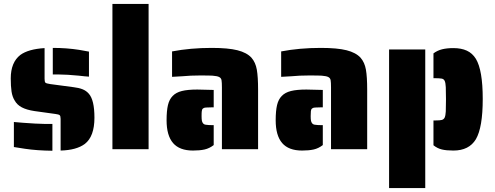

<svg xmlns="http://www.w3.org/2000/svg" viewBox="-20 -763 2531 982"><path d="M383 -376Q321 -382 283 -382H250V-518Q321 -518 385 -508L435 -499V-371Q416 -372 383 -376ZM290 -155Q290 -170 285 -174Q280 -178 264 -180L156 -195Q116 -201 91.5 -214Q67 -227 55 -249Q43 -268 39 -295Q35 -322 35 -362Q35 -444 84 -482Q125 -512 208 -517V-360Q208 -345 212 -340.5Q216 -336 237 -333L357 -317Q383 -314 402 -306.5Q421 -299 434 -284Q463 -252 463 -161Q463 -65 414 -27Q371 5 290 7ZM108 -2 51 -11V-139Q91 -135 159 -131Q197 -129 213 -129H248V8Q168 7 108 -2Z M555 -743H740V0H555Z M1115 -316Q1115 -342 1113 -353Q1111 -364 1101 -369Q1092 -374 1067 -376Q1052 -377 1002 -377Q954 -377 913 -373L860 -370V-500Q954 -518 1063 -518Q1147 -518 1194.5 -506Q1242 -494 1266 -468Q1287 -444 1293.5 -407Q1300 -370 1300 -304V0H1115ZM832 -148Q832 -196 839 -225.5Q846 -255 863 -272Q880 -290 910 -297.5Q940 -305 989 -305L1073 -303V-214H1063Q1040 -214 1033 -213Q1013 -212 1012 -194Q1011 -188 1011 -169Q1011 -154 1012.5 -146Q1014 -138 1018 -133Q1023 -126 1033 -125Q1047 -123 1063 -123H1073V-21Q1051 -4 1026.5 1.5Q1002 7 967 7Q898 7 865 -31.5Q832 -70 832 -148Z M1673 -316Q1673 -342 1671 -353Q1669 -364 1659 -369Q1650 -374 1625 -376Q1610 -377 1560 -377Q1512 -377 1471 -373L1418 -370V-500Q1512 -518 1621 -518Q1705 -518 1752.5 -506Q1800 -494 1824 -468Q1845 -444 1851.5 -407Q1858 -370 1858 -304V0H1673ZM1390 -148Q1390 -196 1397 -225.5Q1404 -255 1421 -272Q1438 -290 1468 -297.5Q1498 -305 1547 -305L1631 -303V-214H1621Q1598 -214 1591 -213Q1571 -212 1570 -194Q1569 -188 1569 -169Q1569 -154 1570.5 -146Q1572 -138 1576 -133Q1581 -126 1591 -125Q1605 -123 1621 -123H1631V-21Q1609 -4 1584.5 1.5Q1560 7 1525 7Q1456 7 1423 -31.5Q1390 -70 1390 -148Z M2197 -20V-147H2208Q2230 -147 2239.5 -149.5Q2249 -152 2254 -161Q2259 -172 2260 -193Q2261 -208 2261 -255Q2261 -302 2260 -317Q2259 -339 2254.5 -349Q2250 -359 2239 -361Q2225 -363 2208 -363H2197V-490Q2217 -505 2241.5 -511Q2266 -517 2299 -517Q2339 -517 2367.5 -504Q2396 -491 2414 -462Q2449 -404 2449 -257Q2449 -111 2414 -51Q2379 7 2299 7Q2263 7 2240 1.5Q2217 -4 2197 -20ZM1970 -510H2155V199H1970Z"/></svg>

Font: Saira Stencil
Style: Regular
Weight: 400
Designer: Hector Gatti with collaboration of the Omnibus-Type team
Foundry: Omnibus-Type
Version: Version 1.003